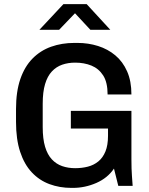

<svg xmlns="http://www.w3.org/2000/svg" viewBox="-20 -905 727 935"><path d="M328 10Q270 10 220.5 -8.5Q171 -27 134.5 -66Q98 -105 78 -166Q58 -227 58 -312V-374Q58 -459 79 -520Q100 -581 138.5 -620Q177 -659 229 -677.5Q281 -696 342 -696H357Q410 -696 457.5 -681Q505 -666 541.5 -635.5Q578 -605 599 -557.5Q620 -510 620 -445H504Q504 -504 482.5 -537.5Q461 -571 425.5 -585.5Q390 -600 346 -600Q312 -600 283 -590Q254 -580 232.5 -557Q211 -534 199.5 -495.5Q188 -457 188 -400V-286Q188 -229 199.5 -190.5Q211 -152 232.5 -129Q254 -106 283 -96Q312 -86 346 -86Q379 -86 408 -93.5Q437 -101 459 -119Q481 -137 493.5 -167.5Q506 -198 506 -244V-279H325V-365H620V-130Q620 -80 622.5 -48.5Q625 -17 626 0H556L535 -84Q504 -38 449 -14Q394 10 335 10ZM172 -760 289 -885H402L517 -760H420L328 -859H363L268 -760Z"/></svg>

Font: Chivo Medium
Style: Regular
Weight: 500
Designer: Hector Gatti
Foundry: Omnibus-Type
Version: Version 2.002